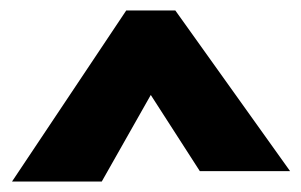

<svg xmlns="http://www.w3.org/2000/svg" viewBox="-20 -836 576 368"><path d="M3 -488H175L269 -654L363 -508H536L316 -816H222Z"/></svg>

Font: Rabbid Highway Sign IV
Style: Blk
Weight: 400
Foundry: Cannot Into Space Fonts
Version: Version 0.277